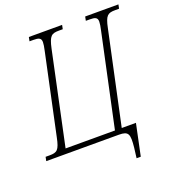

<svg xmlns="http://www.w3.org/2000/svg" viewBox="-176 -834 1016 1118"><g transform="rotate(-20 331.5 -275.0)"><path d="M478 164H504L545 -31H457L580 -605C595 -679 610 -689 656 -689H680L685 -714H479L474 -689H498C531 -689 546 -684 546 -658C546 -646 543 -628 538 -606L415 -31H109L231 -605C247 -679 261 -689 308 -689H331L336 -714H130L125 -689H149C181 -689 197 -684 197 -658C197 -646 194 -629 189 -606L83 -109C68 -35 54 -25 8 -25H-17L-22 0H428C488 0 494 19 486 100Z"/></g></svg>

Font: Noto Serif Condensed ExtraLight
Style: Italic
Weight: 200
Width: 3
Italic angle: -12°
Designer: Monotype Design Team
Foundry: Monotype Imaging Inc.
Version: Version 2.013